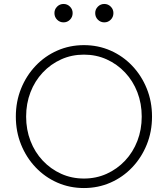

<svg xmlns="http://www.w3.org/2000/svg" viewBox="-20 -939 848 970"><path d="M404 11Q332 11 269.5 -16.5Q207 -44 160 -93.5Q113 -143 86.5 -208.5Q60 -274 60 -350Q60 -426 86.5 -491.5Q113 -557 160 -606.5Q207 -656 269.5 -683.5Q332 -711 404 -711Q476 -711 538.5 -683.5Q601 -656 648 -606.5Q695 -557 721.5 -491.5Q748 -426 748 -350Q748 -274 721.5 -208.5Q695 -143 648 -93.5Q601 -44 538.5 -16.5Q476 11 404 11ZM404 -37Q466 -37 519 -61Q572 -85 612 -127.5Q652 -170 674 -227Q696 -284 696 -350Q696 -416 674 -473Q652 -530 612 -572.5Q572 -615 519 -639Q466 -663 404 -663Q342 -663 289 -639Q236 -615 196 -572.5Q156 -530 134 -473Q112 -416 112 -350Q112 -284 134 -227Q156 -170 196 -127.5Q236 -85 289 -61Q342 -37 404 -37ZM301 -826Q282 -826 268.5 -839.5Q255 -853 255 -873Q255 -892 268.5 -905.5Q282 -919 301 -919Q320 -919 333.5 -905.5Q347 -892 347 -873Q347 -853 333.5 -839.5Q320 -826 301 -826ZM507 -826Q488 -826 474.5 -839.5Q461 -853 461 -873Q461 -892 474.5 -905.5Q488 -919 507 -919Q526 -919 539.5 -905.5Q553 -892 553 -873Q553 -853 539.5 -839.5Q526 -826 507 -826Z"/></svg>

Font: Red Hat Text Light
Style: Regular
Weight: 300
Designer: Pentagram, MCKL
Foundry: Pentagram, MCKL
Version: Version 1.023; ttfautohint (v1.8.3)